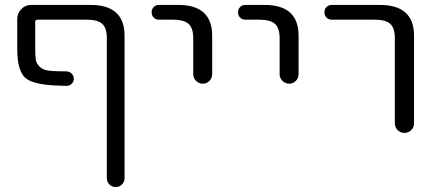

<svg xmlns="http://www.w3.org/2000/svg" viewBox="-20 -540 1772 780"><path d="M250 -191Q196 -192 162 -196.5Q128 -201 104.5 -210.5Q81 -220 70 -239.5Q59 -259 54.5 -283.5Q50 -308 50 -349V-463Q50 -486 66.5 -503Q83 -520 106 -520H348Q486 -520 486 -395V184Q486 199 475.5 209.5Q465 220 450 220Q435 220 424.5 209.5Q414 199 414 184V-385Q414 -426 395.5 -443Q377 -460 333 -460H132Q123 -460 123 -451V-350Q123 -314 125.5 -297.5Q128 -281 141.5 -268.5Q155 -256 178.5 -253Q202 -250 250 -250Q262 -250 271 -241Q280 -232 280 -220Q280 -208 271 -199.5Q262 -191 250 -191Z M626 -460Q613 -460 604.5 -468.5Q596 -477 596 -490Q596 -503 604.5 -511.5Q613 -520 626 -520H704Q842 -520 842 -395V-239Q842 -223 831 -211.5Q820 -200 804 -200Q788 -200 776.5 -211.5Q765 -223 765 -239V-385Q765 -426 746 -443Q727 -460 683 -460Z M977 -460Q964 -460 955.5 -468.5Q947 -477 947 -490Q947 -503 955.5 -511.5Q964 -520 977 -520H1055Q1193 -520 1193 -395V-239Q1193 -223 1182 -211.5Q1171 -200 1155 -200Q1139 -200 1127.5 -211.5Q1116 -223 1116 -239V-385Q1116 -426 1097 -443Q1078 -460 1034 -460Z M1328 -460Q1315 -460 1306.5 -468.5Q1298 -477 1298 -490Q1298 -503 1306.5 -511.5Q1315 -520 1328 -520H1523Q1662 -520 1662 -395V-39Q1662 -23 1650.5 -11.5Q1639 0 1623 0Q1607 0 1595.5 -11.5Q1584 -23 1584 -39V-385Q1584 -426 1565.5 -443Q1547 -460 1503 -460Z"/></svg>

Font: Rounded Mplus 1c
Style: Regular
Weight: 400
Version: Version 1.059.20150529